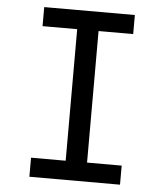

<svg xmlns="http://www.w3.org/2000/svg" viewBox="-52 -776 705 823"><g transform="rotate(5 300.0 -365.0)"><path d="M105 0V-82H254V-648H105V-730H495V-648H346V-82H495V0Z"/></g></svg>

Font: JetBrainsMono Nerd Font Mono
Style: Regular
Weight: 400
Monospace: yes
Designer: Philipp Nurullin, Konstantin Bulenkov
Foundry: JetBrains
Version: Version 2.304; ttfautohint (v1.8.4.7-5d5b);Nerd Fonts 2.3.0